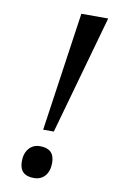

<svg xmlns="http://www.w3.org/2000/svg" viewBox="-83 -761 500 815"><g transform="rotate(10 166.5 -353.0)"><path d="M200.2 -713.9H315.9L171.9 -201.2H126ZM122.1 7.8Q60.1 7.8 60.1 -53.2Q60.1 -87.9 77.9 -108.9Q95.7 -129.9 126 -129.9Q188 -129.9 188 -68.8Q188 -33.2 170.2 -12.7Q152.3 7.8 122.1 7.8Z"/></g></svg>

Font: Droid Serif
Style: Italic
Weight: 400
Italic angle: -12°
Designer: Monotype Design team
Foundry: Monotype Imaging Inc.
Version: Version 1.03